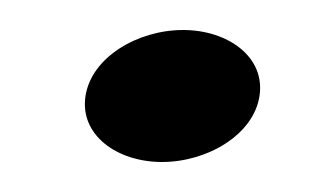

<svg xmlns="http://www.w3.org/2000/svg" viewBox="-20 -87 217 128"><path d="M37 -23C33 3 58 21 88 21C118 21 149 3 153 -23C157 -49 132 -67 102 -67C72 -67 41 -49 37 -23Z"/></svg>

Font: Charger Sport
Style: DfBdObl
Weight: 400
Designer: Jasper
Foundry: Cannot Into Space Fonts
Version: Version 1.1